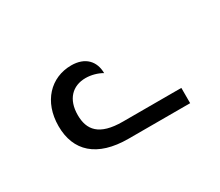

<svg xmlns="http://www.w3.org/2000/svg" viewBox="-51 -892 437 381"><g transform="rotate(-30 168.0 -701.5)"><path d="M157 -610H298V-645H164C110 -645 93 -667 93 -701C93 -737 113 -757 143 -757C156 -757 170 -753 180 -747C180 -774 163 -793 131 -793C84 -793 49 -757 49 -701C49 -644 85 -610 157 -610Z"/></g></svg>

Font: Noto Serif Armenian Condensed Light
Style: Regular
Weight: 300
Width: 3
Designer: Monotype Design Team
Foundry: Monotype Imaging Inc.
Version: Version 2.008